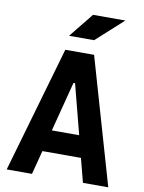

<svg xmlns="http://www.w3.org/2000/svg" viewBox="-97 -973 781 1040"><g transform="rotate(10 293.0 -453.0)"><path d="M13.7 0 213.9 -693.4H372.1L572.3 0H433.1L398.9 -131.3H187L152.8 0ZM217.8 -250.5H368.2L297.4 -523.9H288.6ZM220.7 -771.5 329.1 -905.8H506.8L358.4 -771.5Z"/></g></svg>

Font: Cascadia Code PL
Style: Bold
Weight: 700
Monospace: yes
Designer: Aaron Bell
Foundry: Saja Typeworks
Version: Version 2404.023; ttfautohint (v1.8.4)